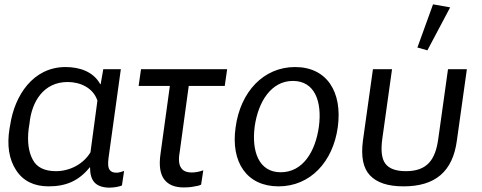

<svg xmlns="http://www.w3.org/2000/svg" viewBox="-20 -849 2221 885"><path d="M204 10C284 10 343 -15 394 -78H395C395 -17 419 14 482 16C507 16 530 11 542 6L552 -61C541 -57 528 -53 517 -53C502 -53 491 -57 485 -67C478 -76 477 -93 480 -119L537 -530H456L444 -461H442C410 -520 345 -540 282 -540C132 -540 47 -408 27 -273L24 -257C11 -178 22 -114 54 -65C86 -15 137 10 204 10ZM238 -60C185 -60 149 -78 131 -113C112 -148 105 -195 112 -254L116 -280C126 -381 181 -471 292 -471C350 -471 410 -444 429 -385L397 -147C364 -92 301 -60 238 -60Z M619 -453H763L720 -141C712 -86 718 -47 737 -22C756 3 786 15 827 15C842 15 858 14 873 11C888 9 900 6 907 2L917 -64C900 -58 883 -54 864 -54C840 -54 824 -61 815 -75C805 -89 802 -113 808 -146L850 -453H1016L1027 -530H630Z M1264 10C1410 10 1515 -103 1537 -263C1559 -425 1487 -540 1340 -540C1195 -540 1088 -426 1066 -262C1043 -102 1117 10 1264 10ZM1274 -55C1173 -55 1139 -151 1154 -266C1170 -380 1230 -476 1330 -476C1431 -476 1465 -381 1450 -266C1434 -150 1376 -55 1274 -55Z M1840 10C1985 10 2067 -57 2086 -202L2132 -530H2045L2000 -208C1987 -115 1951 -60 1851 -60C1804 -60 1773 -72 1756 -95C1739 -118 1735 -156 1742 -208L1787 -530H1699L1653 -202C1643 -127 1654 -74 1685 -41C1717 -7 1768 10 1840 10ZM1950 -617 2055 -815 1976 -829 1904 -630Z"/></svg>

Font: Cheyenne Sans
Style: Italic
Weight: 400
Italic angle: -8.13011°
Designer: The Public Sans project authors (U.S. Web Design System), Libre Franklin designed by Pablo Impallari and Rodrigo Fuenzal
Foundry: The Cheyenne Sans Project Authors
Version: Version 2.007